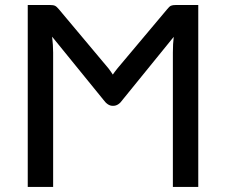

<svg xmlns="http://www.w3.org/2000/svg" viewBox="-20 -737 891 757"><path d="M189.5 -529.8V0H89.4V-717.3H176.8Q190.4 -717.3 197 -714.1Q203.6 -710.9 212.4 -700.2L407.7 -467.3Q413.1 -460.4 417 -454.6Q420.9 -448.7 424.8 -442.9Q429.7 -450.7 443.8 -468.3L638.7 -700.2Q647.5 -711.4 654.1 -714.4Q660.6 -717.3 673.8 -717.3H761.7V0H661.6V-529.8Q661.6 -564.5 665 -591.8L463.9 -344.2Q447.3 -319.8 426.8 -319.8H423.8Q404.8 -319.8 387.2 -344.2L185.5 -592.3Q189.5 -559.1 189.5 -529.8Z"/></svg>

Font: Lato-Medium
Style: Regular
Weight: 500
Designer: Lukasz Dziedzic
Foundry: tyPoland Lukasz Dziedzic
Version: Version 2.006; 2014-01-15